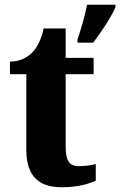

<svg xmlns="http://www.w3.org/2000/svg" viewBox="-20 -780 507 810"><path d="M307 -613V-600H373C406 -643 450 -708 467 -750V-760H347C340 -717 320 -652 307 -613ZM241 10C313 10 362 -7 384 -18V-88C364 -83 340 -79 314 -79C270 -79 257 -104 257 -163V-467H375V-536H257V-660H164C155 -616 139 -585 122 -565C103 -543 70 -520 22 -520V-467H91V-149C91 -31 149 10 241 10Z"/></svg>

Font: Noto Serif Bengali SemiCondensed ExtraBold
Style: Regular
Weight: 800
Width: 4
Designer: Juan Bruce, Universal Thirst, Indian Type Foundry and the Monotype Design Team.
Foundry: Monotype Imaging Inc.
Version: Version 2.003